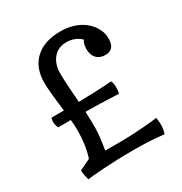

<svg xmlns="http://www.w3.org/2000/svg" viewBox="-160 -784 866 915"><g transform="rotate(-30 273.0 -327.0)"><path d="M136 -215Q136 -245 133 -275H63Q55 -293 55 -306Q55 -319 58 -331H127Q112 -450 112 -491Q112 -574 161.5 -620Q211 -666 300 -666Q364 -666 411 -638Q458 -610 477 -560Q483 -542 483 -521Q483 -461 431 -461Q400 -461 383 -480Q366 -499 366 -529.5Q366 -560 378 -576Q347 -607 299.5 -607Q252 -607 226 -574.5Q200 -542 200 -493Q200 -444 209 -331Q324 -333 391 -339Q398 -326 398 -303.5Q398 -281 394 -269Q281 -274 213 -274Q215 -224 215 -184.5Q215 -145 202 -67H297Q336 -67 405 -72Q474 -77 490 -81Q494 -62 494 -40Q494 -18 486 7Q410 -2 322.5 -2Q235 -2 157.5 3Q80 8 65 12Q55 -15 55 -43L115 -72Q136 -136 136 -215Z"/></g></svg>

Font: Port Lligat Slab
Style: Regular
Weight: 400
Designer: Dario Muhafara, Eduardo Rodriguez Tunni
Foundry: Tipo
Version: Version 1.002